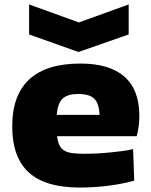

<svg xmlns="http://www.w3.org/2000/svg" viewBox="-20 -835 681 864"><path d="M111 -815 335 -734 559 -815V-680L333 -601L111 -680ZM339 9Q184 9 109.5 -59Q35 -127 35 -267Q35 -407 112 -478Q189 -549 342 -549Q473 -549 540 -490Q607 -431 607 -314Q607 -265 595 -222H237Q240 -197 247.5 -181.5Q255 -166 269 -157.5Q283 -149 305 -146Q327 -143 359 -143Q385 -143 415.5 -144.5Q446 -146 476 -149Q506 -152 533 -155.5Q560 -159 579 -164L584 -22Q530 -7 466 1Q402 9 339 9ZM332 -412Q284 -412 262 -391.5Q240 -371 235 -318H428Q426 -369 404.5 -390.5Q383 -412 332 -412Z"/></svg>

Font: Encode Sans Wide
Style: ExtraBold
Weight: 800
Designer: Pablo Impallari, Andres Torresi
Foundry: Pablo Impallari, Andres Torresi
Version: Version 1.000; ttfautohint (v1.00) -l 8 -r 50 -G 200 -x 14 -